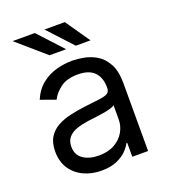

<svg xmlns="http://www.w3.org/2000/svg" viewBox="-138 -845 841 957"><g transform="rotate(-20 282.0 -366.5)"><path d="M237.2 12.8Q185.4 12.8 143.1 -6.9Q100.9 -26.6 76 -64.1Q51.1 -101.6 51.1 -154.8Q51.1 -201.7 69.6 -231Q88.1 -260.3 119 -277Q149.9 -293.7 187.3 -302Q224.8 -310.4 262.8 -315.3Q312.5 -321.7 343.6 -325.1Q374.6 -328.5 389 -336.6Q403.4 -344.8 403.4 -365.1V-367.9Q403.4 -420.5 374.8 -449.6Q346.2 -478.7 288.4 -478.7Q228.3 -478.7 194.2 -452.4Q160.2 -426.1 146.3 -396.3L66.8 -424.7Q88.1 -474.4 123.8 -502.3Q159.4 -530.2 201.9 -541.4Q244.3 -552.6 285.5 -552.6Q311.8 -552.6 346.1 -546.3Q380.3 -540.1 412.5 -521Q444.6 -501.8 465.9 -463.1Q487.2 -424.4 487.2 -359.4V0H403.4V-73.9H399.1Q390.6 -56.1 370.7 -35.9Q350.9 -15.6 317.8 -1.4Q284.8 12.8 237.2 12.8ZM250 -62.5Q299.7 -62.5 334 -82Q368.3 -101.6 385.8 -132.5Q403.4 -163.4 403.4 -197.4V-274.1Q398.1 -267.8 380.1 -262.6Q362.2 -257.5 339 -253.7Q315.7 -250 293.9 -247.3Q272 -244.7 258.5 -242.9Q225.9 -238.6 197.6 -229.2Q169.4 -219.8 152.2 -201.2Q134.9 -182.5 134.9 -150.6Q134.9 -106.9 167.4 -84.7Q199.9 -62.5 250 -62.5ZM277 -616.5H188.9L39.8 -745.7H157.7ZM406.2 -616.5H328.1L208.8 -745.7H316.8Z"/></g></svg>

Font: Inter UI
Style: Regular
Weight: 400
Designer: Rasmus Andersson
Foundry: rsms
Version: 3.2;8d6f07862